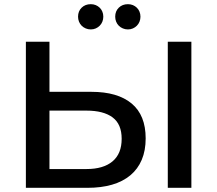

<svg xmlns="http://www.w3.org/2000/svg" viewBox="-20 -900 1041 920"><path d="M418 -460Q543.5 -460 610.8 -404Q678 -348 678 -237Q678 -178.5 659.2 -134.2Q640.5 -90 604.5 -60Q568.5 -30 516.8 -15Q465 0 399 0H104V-700H217V-460ZM394 -90Q475.5 -90 519.2 -126.8Q563 -163.5 563 -235Q563 -305 519.5 -337.5Q476 -370 394 -370H217V-90ZM784 0V-700H897V0ZM415 -880Q428 -880 438.8 -875.5Q449.5 -871 457.8 -863Q466 -855 470.5 -844Q475 -833 475 -820Q475 -807.5 470.5 -796.2Q466 -785 457.8 -776.8Q449.5 -768.5 438.8 -763.8Q428 -759 415 -759Q402 -759 390.8 -763.8Q379.5 -768.5 371.2 -776.8Q363 -785 358.5 -796.2Q354 -807.5 354 -820Q354 -846.5 371.2 -863.2Q388.5 -880 415 -880ZM593 -880Q606 -880 616.8 -875.5Q627.5 -871 635.8 -863Q644 -855 648.5 -844Q653 -833 653 -820Q653 -807.5 648.5 -796.2Q644 -785 635.8 -776.8Q627.5 -768.5 616.8 -763.8Q606 -759 593 -759Q580 -759 568.8 -763.8Q557.5 -768.5 549.2 -776.8Q541 -785 536.5 -796.2Q532 -807.5 532 -820Q532 -846.5 549.2 -863.2Q566.5 -880 593 -880Z"/></svg>

Font: Argentum Sans
Style: Regular
Weight: 400
Designer: Julieta Ulanovsky, Owen Earl, Chris M. Simpson, Rasmus Andersson, Cristiano Sobral
Foundry: The Argentum Sans Project Authors
Version: Version 3.135; ttfautohint (v1.8.4.7-5d5b-dirty)